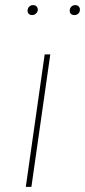

<svg xmlns="http://www.w3.org/2000/svg" viewBox="-20 -732 333 752"><path d="M177 -519 103 0H81L155 -519ZM88 -690Q88 -699 94 -705.5Q100 -712 109 -712Q118 -712 123 -707Q128 -702 128 -694Q128 -686 121.5 -679.5Q115 -673 106 -673Q98 -673 93 -677.5Q88 -682 88 -690ZM253 -690Q253 -699 259 -705.5Q265 -712 275 -712Q283 -712 288 -707Q293 -702 293 -694Q293 -685 287 -679Q281 -673 271 -673Q263 -673 258 -677.5Q253 -682 253 -690Z"/></svg>

Font: Fira Sans Thin
Style: Italic
Weight: 250
Italic angle: -8°
Designer: Carrois Corporate & Edenspiekermann AG
Foundry: Carrois Corporate GbR & Edenspiekermann AG
Version: Version 4.203